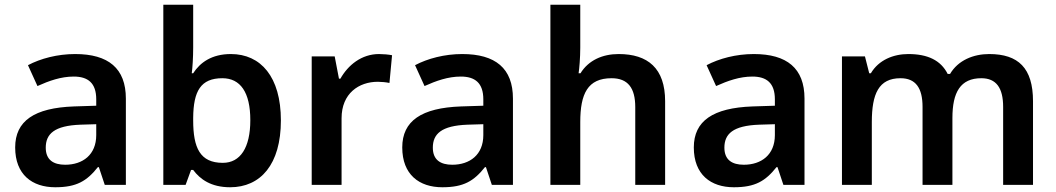

<svg xmlns="http://www.w3.org/2000/svg" viewBox="-20 -873 4455 810"><path d="M297 -645C222 -645 151 -626 98 -598L138 -510C187 -532 237 -550 291 -550C351 -550 386 -523 386 -454V-427L292 -424C125 -418 44 -363 44 -251C44 -136 116 -83 213 -83C303 -83 346 -109 393 -168H397L422 -93H511V-457C511 -585 437 -645 297 -645ZM320 -347 386 -349V-303C386 -220 329 -178 255 -178C206 -178 173 -198 173 -250C173 -308 209 -343 320 -347Z M795 -673V-853H669V-93H763L786 -156H795C824 -117 870 -83 951 -83C1079 -83 1165 -179 1165 -365C1165 -549 1080 -645 954 -645C873 -645 824 -609 795 -564H789C792 -586 795 -630 795 -673ZM918 -543C994 -543 1036 -484 1036 -366C1036 -250 994 -186 920 -186C824 -186 795 -249 795 -365V-376C796 -489 827 -543 918 -543Z M1579 -645C1505 -645 1448 -598 1416 -541H1410L1392 -635H1295V-93H1421V-374C1421 -479 1494 -528 1574 -528C1588 -528 1610 -526 1623 -523L1634 -640C1620 -643 1596 -645 1579 -645Z M1930 -645C1855 -645 1784 -626 1731 -598L1771 -510C1820 -532 1870 -550 1924 -550C1984 -550 2019 -523 2019 -454V-427L1925 -424C1758 -418 1677 -363 1677 -251C1677 -136 1749 -83 1846 -83C1936 -83 1979 -109 2026 -168H2030L2055 -93H2144V-457C2144 -585 2070 -645 1930 -645ZM1953 -347 2019 -349V-303C2019 -220 1962 -178 1888 -178C1839 -178 1806 -198 1806 -250C1806 -308 1842 -343 1953 -347Z M2428 -672V-853H2302V-93H2428V-358C2428 -477 2459 -543 2560 -543C2629 -543 2660 -502 2660 -421V-93H2786V-446C2786 -585 2713 -645 2590 -645C2522 -645 2463 -619 2429 -564H2421C2424 -584 2428 -629 2428 -672Z M3160 -645C3085 -645 3014 -626 2961 -598L3001 -510C3050 -532 3100 -550 3154 -550C3214 -550 3249 -523 3249 -454V-427L3155 -424C2988 -418 2907 -363 2907 -251C2907 -136 2979 -83 3076 -83C3166 -83 3209 -109 3256 -168H3260L3285 -93H3374V-457C3374 -585 3300 -645 3160 -645ZM3183 -347 3249 -349V-303C3249 -220 3192 -178 3118 -178C3069 -178 3036 -198 3036 -250C3036 -308 3072 -343 3183 -347Z M4153 -645C4087 -645 4022 -619 3988 -561H3978C3949 -619 3893 -645 3812 -645C3749 -645 3687 -620 3654 -564H3647L3629 -635H3532V-93H3658V-358C3658 -477 3687 -543 3779 -543C3843 -543 3872 -502 3872 -422V-93H3998V-375C3998 -484 4032 -543 4120 -543C4183 -543 4212 -502 4212 -422V-93H4338V-446C4338 -586 4276 -645 4153 -645Z"/></svg>

Font: Noto Sans Kannada UI SemiBold
Style: Regular
Weight: 600
Designer: Jelle Bosma - Monotype Design Team
Foundry: Monotype Imaging Inc.
Version: Version 2.005